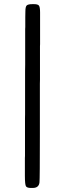

<svg xmlns="http://www.w3.org/2000/svg" viewBox="-20 -760 316 938"><path d="M101.6 98.1V11.7L102.1 2V-182.1L102.5 -201.7V-414.1L103 -443.4V-618.2L103.5 -627.9V-675.8L104 -704.1Q104 -728.5 111.3 -734.1Q118.7 -739.7 137.2 -739.7H147Q164.6 -739.7 170.2 -732.7Q175.8 -725.6 175.8 -698.7V-544.4L175.3 -534.7V-370.1L174.8 -350.6Q174.8 -350.6 174.8 -101.6Q174.8 113.3 172.9 130.9Q169.9 158.2 140.1 158.2H130.4Q112.8 158.2 107.2 150.6Q101.6 143.1 101.6 98.1Z"/></svg>

Font: Averia Serif Libre
Style: Regular
Weight: 400
Version: Version 1.002